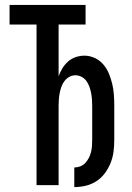

<svg xmlns="http://www.w3.org/2000/svg" viewBox="-20 -755 540 783"><path d="M283 8V-72Q295 -72 307 -76.5Q319 -81 327.5 -90Q336 -99 342 -110.5Q348 -122 351 -134Q354 -146 355 -158.5Q356 -171 356 -184V-324Q356 -337 355 -350Q354 -363 351.5 -376Q349 -389 344.5 -401.5Q340 -414 332.5 -424.5Q325 -435 313 -441.5Q301 -448 288 -448Q274 -448 262.5 -441.5Q251 -435 243 -424.5Q235 -414 230.5 -401.5Q226 -389 223.5 -376Q221 -363 220 -350Q219 -337 219 -324V0H129V-655H19V-735H329V-655H219V-444Q225 -461 234.5 -476.5Q244 -492 257.5 -504Q271 -516 288.5 -522Q306 -528 324 -528Q346 -528 366.5 -518.5Q387 -509 401.5 -492Q416 -475 424.5 -454Q433 -433 438 -411.5Q443 -390 444.5 -368Q446 -346 446 -324V-184Q446 -160 443 -136.5Q440 -113 431 -90.5Q422 -68 407.5 -48.5Q393 -29 373 -16Q353 -3 329.5 2.5Q306 8 283 8Z"/></svg>

Font: Iosevka Bendy Medium
Style: Regular
Weight: 500
Monospace: yes
Designer: Belleve Invis
Foundry: Belleve Invis
Version: Version 30.1.2